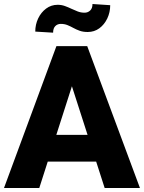

<svg xmlns="http://www.w3.org/2000/svg" viewBox="-20 -942 721 962"><path d="M176.8 0H0L262.7 -710.9H374.5L356.9 -561.5ZM323.7 -561.5 304.2 -710.9H417L681.2 0H504.4ZM500.5 -132.3H128.4V-266.1H500.5ZM246.1 -778.3 156.7 -783.7Q156.7 -818.8 171.1 -849.4Q185.5 -879.9 210.9 -898.9Q236.3 -918 269 -918Q288.1 -918 304.9 -911.9Q321.8 -905.8 337.6 -898.2Q353.5 -890.6 369.6 -884.5Q385.7 -878.4 403.8 -878.4Q419.9 -878.4 431.6 -889.2Q443.4 -899.9 443.4 -921.9L532.2 -916Q532.2 -880.4 517.6 -849.6Q502.9 -818.8 477.8 -800.3Q452.6 -781.7 419.4 -781.7Q396.5 -781.7 379.4 -787.8Q362.3 -793.9 347.7 -802Q333 -810.1 318.1 -816.2Q303.2 -822.3 284.7 -822.3Q268.1 -822.3 257.1 -811.3Q246.1 -800.3 246.1 -778.3Z"/></svg>

Font: Heebo ExtraBold
Style: Regular
Weight: 800
Designer: Oded Ezer
Foundry: Ezer Type House
Version: Version 3.100